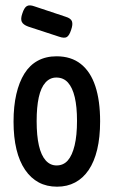

<svg xmlns="http://www.w3.org/2000/svg" viewBox="-20 -689 428 723"><path d="M195 14Q156 14 126 -2Q96 -18 74.5 -49.5Q53 -81 42 -126.5Q31 -172 31 -231Q31 -289 41.5 -334.5Q52 -380 72 -412Q92 -444 122.5 -460.5Q153 -477 193 -477Q248 -477 284.5 -448Q321 -419 339 -364.5Q357 -310 357 -232Q357 -172 346 -126Q335 -80 314 -49Q293 -18 263 -2Q233 14 195 14ZM193 -66Q219 -66 235.5 -85Q252 -104 261 -141.5Q270 -179 270 -234Q270 -287 261.5 -323Q253 -359 236 -378Q219 -397 192 -397Q168 -397 151 -378Q134 -359 126 -322.5Q118 -286 118 -233Q118 -178 126.5 -141Q135 -104 152 -85Q169 -66 193 -66ZM202 -551 86 -589Q67 -596 62 -607Q57 -618 64 -638Q71 -660 81 -666Q91 -672 110 -665L227 -626Q247 -620 251 -608.5Q255 -597 248 -577Q241 -555 231.5 -549.5Q222 -544 202 -551Z"/></svg>

Font: Fredoka Condensed
Style: Regular
Weight: 400
Width: 3
Designer: Ben Nathan
Foundry: Milena B. Brandão, Ben Nathan
Version: Version 2.001